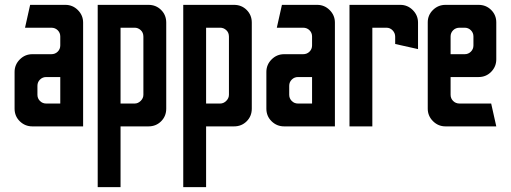

<svg xmlns="http://www.w3.org/2000/svg" viewBox="-20 -520 2102 790"><path d="M113 0Q83 0 61.5 -21Q40 -42 40 -73V-224Q40 -254 61.5 -275.5Q83 -297 113 -297H191Q207 -297 217.5 -307.5Q228 -318 228 -333V-370Q228 -385 217.5 -395.5Q207 -406 191 -406H83L104 -500H249Q279 -500 300.5 -478.5Q322 -457 322 -427V0ZM170 -94H228V-203H170Q155 -203 144.5 -192.5Q134 -182 134 -167V-130Q134 -115 144.5 -104.5Q155 -94 170 -94Z M382 250V-500H591Q622 -500 643 -479Q664 -458 664 -427V-73Q664 -42 643 -21Q622 0 591 0H476V250ZM476 -94H534Q548 -94 559 -105Q570 -116 570 -130V-369Q570 -386 559 -396Q548 -406 534 -406H476Z M734 250V-500H943Q974 -500 995 -479Q1016 -458 1016 -427V-73Q1016 -42 995 -21Q974 0 943 0H828V250ZM828 -94H886Q900 -94 911 -105Q922 -116 922 -130V-369Q922 -386 911 -396Q900 -406 886 -406H828Z M1149 0Q1119 0 1097.5 -21Q1076 -42 1076 -73V-224Q1076 -254 1097.5 -275.5Q1119 -297 1149 -297H1227Q1243 -297 1253.5 -307.5Q1264 -318 1264 -333V-370Q1264 -385 1253.5 -395.5Q1243 -406 1227 -406H1119L1140 -500H1285Q1315 -500 1336.5 -478.5Q1358 -457 1358 -427V0ZM1206 -94H1264V-203H1206Q1191 -203 1180.5 -192.5Q1170 -182 1170 -167V-130Q1170 -115 1180.5 -104.5Q1191 -94 1206 -94Z M1418 0V-500H1627Q1657 -500 1678.5 -478.5Q1700 -457 1700 -427V-318L1606 -339V-369Q1606 -384 1595.5 -395Q1585 -406 1570 -406H1512V0Z M1813 0Q1783 0 1761.5 -21.5Q1740 -43 1740 -73V-428Q1740 -458 1761.5 -479Q1783 -500 1813 -500H1949Q1980 -500 2001 -479Q2022 -458 2022 -428V-276Q2022 -246 2001 -224.5Q1980 -203 1949 -203H1834V-130Q1834 -115 1844.5 -104.5Q1855 -94 1871 -94H2001L2022 0ZM1834 -297H1892Q1907 -297 1917.5 -307.5Q1928 -318 1928 -333V-370Q1928 -385 1917.5 -395.5Q1907 -406 1892 -406H1871Q1855 -406 1844.5 -395.5Q1834 -385 1834 -370Z"/></svg>

Font: Odibee Sans
Style: Regular
Weight: 400
Designer: James Barnard - Barnard Co. Limited
Version: Version 2.001; ttfautohint (v1.8.3)